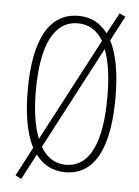

<svg xmlns="http://www.w3.org/2000/svg" viewBox="-56 -796 652 898"><g transform="rotate(5 270.0 -346.5)"><path d="M484 -358C484 -467 469 -559 436 -623L497 -739L469 -752L416 -654C384 -698 339 -724 279 -724C145 -724 72 -602 72 -358C72 -256 85 -160 121 -91L50 45L78 59L141 -61C173 -17 218 10 279 10C436 10 484 -156 484 -358ZM110 -358C110 -569 165 -689 279 -689C331 -689 370 -664 398 -617L144 -135C122 -189 110 -264 110 -358ZM446 -358C446 -141 391 -25 279 -25C229 -25 189 -51 161 -99L414 -580C435 -526 446 -451 446 -358Z"/></g></svg>

Font: Noto Sans Ethiopic ExtraCondensed ExtraLight
Style: Regular
Weight: 200
Width: 2
Designer: Monotype Design Team
Foundry: Monotype Imaging Inc.
Version: Version 2.102